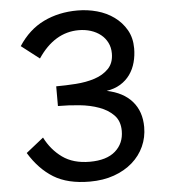

<svg xmlns="http://www.w3.org/2000/svg" viewBox="-59 -934 877 996"><g transform="rotate(-5 379.5 -436.0)"><path d="M368.8 8.8Q253.8 8.8 180.6 -36.2Q107.5 -81.2 55 -167.5L146.2 -240Q178.8 -175 235 -134.4Q291.2 -93.8 377.5 -93.8Q465 -93.8 510.6 -133.8Q556.2 -173.8 556.2 -238.8Q556.2 -290 526.9 -320.6Q497.5 -351.2 451.2 -368.1Q405 -385 348.8 -390.6Q292.5 -396.2 237.5 -396.2V-498.8Q286.2 -498.8 340 -502.5Q393.8 -506.2 438.1 -520.6Q482.5 -535 511.2 -564.4Q540 -593.8 540 -643.8Q540 -675 527.5 -700Q515 -725 493.1 -742.5Q471.2 -760 441.9 -769.4Q412.5 -778.8 378.8 -778.8Q252.5 -778.8 166.2 -650L72.5 -722.5Q126.2 -805 205 -843.1Q283.8 -881.2 381.2 -881.2Q433.8 -881.2 483.1 -867.5Q532.5 -853.8 571.2 -825.6Q610 -797.5 633.8 -756.2Q657.5 -715 657.5 -660Q657.5 -622.5 648.1 -587.5Q638.8 -552.5 618.8 -524.4Q598.8 -496.2 568.1 -477.5Q537.5 -458.8 496.2 -452.5Q582.5 -435 628.1 -382.5Q673.8 -330 673.8 -248.8Q673.8 -195 652.5 -148.1Q631.2 -101.2 591.2 -66.2Q551.2 -31.2 495 -11.2Q438.8 8.8 368.8 8.8Z"/></g></svg>

Font: Abordage
Style: Regular
Weight: 400
Designer: Ange Degheest & Eugénie Bidaut
Foundry: Velvetyne Type Foundry
Version: Version 1.000;FEAKit 1.0